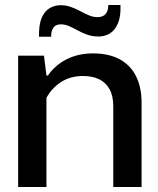

<svg xmlns="http://www.w3.org/2000/svg" viewBox="-20 -753 637 773"><path d="M53 0V-529H157L167 -449H173Q202 -491 248.5 -514.5Q295 -538 354 -538Q419 -538 462.5 -514Q506 -490 528 -445.5Q550 -401 550 -340V0H436V-326Q436 -367 421 -394Q406 -421 379 -434Q352 -447 314 -447Q263 -447 225.5 -422.5Q188 -398 167 -359V0ZM377 -606Q352 -606 331 -613.5Q310 -621 292 -631Q274 -641 257.5 -648Q241 -655 225 -655Q203 -655 194 -640Q185 -625 186 -605H137Q136 -654 148 -681.5Q160 -709 180.5 -720.5Q201 -732 223 -732Q246 -732 265.5 -725Q285 -718 302.5 -708.5Q320 -699 337.5 -691.5Q355 -684 373 -684Q394 -684 405 -696.5Q416 -709 416 -733H465Q467 -688 455 -659.5Q443 -631 422.5 -618.5Q402 -606 377 -606Z"/></svg>

Font: Hubot Sans Condensed ExtraLight Medium
Style: Regular
Weight: 500
Version: Version 2.000